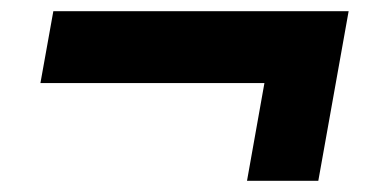

<svg xmlns="http://www.w3.org/2000/svg" viewBox="-20 -494 689 342"><path d="M420 -172 451 -346H52L75 -474H601L547 -172Z"/></svg>

Font: Archivo SemiBold ExtraBold
Style: Italic
Weight: 800
Italic angle: -10°
Version: Version 2.001